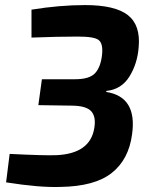

<svg xmlns="http://www.w3.org/2000/svg" viewBox="-20 -723 599 756"><path d="M104 -575V-685Q215 -703 315 -703Q433 -703 483.5 -663.5Q534 -624 526 -537Q521 -472 489.5 -421.5Q458 -371 399 -365L398 -361Q521 -342 500 -194Q487 -95 420 -42Q353 11 218 13Q136 16 4 -5L18 -117Q159 -110 202 -112Q334 -118 351 -217Q359 -262 340 -284Q321 -306 266 -307L131 -309L145 -411H276Q333 -411 355 -435.5Q377 -460 382 -509Q386 -551 369 -565Q352 -579 287 -579Q206 -579 104 -575Z"/></svg>

Font: Exo 2.0
Style: Bold Italic
Weight: 700
Italic angle: -8°
Designer: Natanael Gama
Version: Version 1.001;PS 001.001;hotconv 1.0.70;makeotf.lib2.5.58329